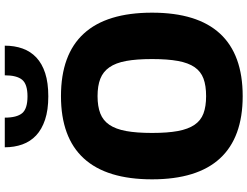

<svg xmlns="http://www.w3.org/2000/svg" viewBox="-136 -889 1035 803"><g transform="rotate(-90 381.5 -487.5)"><path d="M380 -803Q323 -803 282.5 -816.5Q242 -830 216.5 -854Q191 -878 179 -911.5Q167 -945 167 -985H291Q291 -935 309.5 -912.5Q328 -890 380 -890Q431 -890 449.5 -912.5Q468 -935 468 -985H592Q592 -944 580 -910.5Q568 -877 542.5 -853Q517 -829 477 -816Q437 -803 380 -803ZM381 10Q208 10 120.5 -85Q33 -180 33 -369Q33 -559 120.5 -654.5Q208 -750 381 -750Q555 -750 642.5 -654.5Q730 -559 730 -369Q730 -180 642.5 -85Q555 10 381 10ZM381 -143Q425 -143 454.5 -154Q484 -165 502 -191Q520 -217 528 -260.5Q536 -304 536 -369Q536 -434 528 -477.5Q520 -521 501.5 -547.5Q483 -574 453.5 -585.5Q424 -597 381 -597Q338 -597 308.5 -585.5Q279 -574 261 -547.5Q243 -521 235 -477.5Q227 -434 227 -369Q227 -304 235 -261Q243 -218 261 -191.5Q279 -165 308.5 -154Q338 -143 381 -143Z"/></g></svg>

Font: Encode Sans Narrow
Style: ExtraBold
Weight: 800
Designer: Pablo Impallari, Andres Torresi
Foundry: Pablo Impallari, Andres Torresi
Version: Version 1.000; ttfautohint (v1.00) -l 8 -r 50 -G 200 -x 14 -